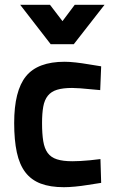

<svg xmlns="http://www.w3.org/2000/svg" viewBox="-20 -768 476 799"><path d="M249 -511Q269 -511 295.5 -508Q322 -505 345 -501Q372 -497 401 -492L397 -393Q374 -395 353 -397Q334 -399 314 -400.5Q294 -402 280 -402Q242 -402 217.5 -394.5Q193 -387 179 -369.5Q165 -352 160 -324Q155 -296 155 -256Q155 -211 160 -180.5Q165 -150 178.5 -131.5Q192 -113 217 -105Q242 -97 281 -97Q295 -97 315 -98Q335 -99 354 -101Q375 -103 398 -106L401 -7Q371 -2 343 2Q319 6 292.5 8.5Q266 11 246 11Q189 11 149.5 -4Q110 -19 85.5 -51Q61 -83 50 -134Q39 -185 39 -256Q39 -390 88 -450.5Q137 -511 249 -511ZM64 -748H188L240 -680L291 -748H415L287 -584H191Z"/></svg>

Font: Panefresco 800wt
Style: Regular
Weight: 800
Designer: Campivisivi
Foundry: Campivisivi & Chank Co
Version: Version 1.001